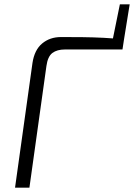

<svg xmlns="http://www.w3.org/2000/svg" viewBox="-20 -861 615 881"><path d="M260 -691Q309 -691 358.5 -690.5Q408 -690 456 -687.5Q504 -685 549 -680L542 -634H278Q242 -634 220.5 -618Q199 -602 193 -558L115 0H49L129 -572Q138 -632 173.5 -661.5Q209 -691 260 -691ZM575 -841 549 -680 494 -664 530 -841Z"/></svg>

Font: Exo 2 Light
Style: Italic
Weight: 300
Italic angle: -8°
Designer: Natanael Gama
Foundry: Natanael Gama
Version: Version 2.010